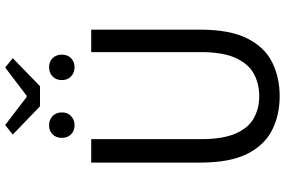

<svg xmlns="http://www.w3.org/2000/svg" viewBox="-204 -912 1128 761"><g transform="rotate(-90 360.5 -531.0)"><path d="M360 13Q286 13 226 -17Q166 -47 131.5 -116Q97 -185 97 -303V-734H190V-300Q190 -212 212.5 -161Q235 -110 274 -89Q313 -68 360 -68Q409 -68 448.5 -89Q488 -110 511.5 -161Q535 -212 535 -300V-734H624V-303Q624 -185 589.5 -116Q555 -47 495 -17Q435 13 360 13ZM320 -937 208 -1045 246 -1075 357 -990H362L474 -1075L511 -1045L400 -937ZM245 -800Q223 -800 209 -814Q195 -828 195 -850Q195 -873 209 -887Q223 -901 245 -901Q267 -901 281.5 -887Q296 -873 296 -850Q296 -828 281.5 -814Q267 -800 245 -800ZM475 -800Q453 -800 438.5 -814Q424 -828 424 -850Q424 -873 438.5 -887Q453 -901 475 -901Q497 -901 511 -887Q525 -873 525 -850Q525 -828 511 -814Q497 -800 475 -800Z"/></g></svg>

Font: Chiron Sans HK TT
Style: Regular
Weight: 400
Designer: Ryoko NISHIZUKA 西塚涼子 (kana, bopomofo & ideographs); Paul D. Hunt (Latin, Greek & Cyrillic); Sandoll Communications 산돌커뮤니
Foundry: Adobe
Version: Version 2.022;hotconv 1.0.109;makeotfexe 2.5.65596